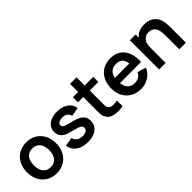

<svg xmlns="http://www.w3.org/2000/svg" viewBox="134 -1658 2612 2612"><g transform="rotate(-45 1440.0 -352.0)"><path d="M321.9 15.6C489.6 15.6 602.1 -106.3 602.1 -281.2C602.1 -455.2 490.6 -578.1 321.9 -578.1C155.2 -578.1 41.7 -457.3 41.7 -281.2C41.7 -107.3 152.1 15.6 321.9 15.6ZM469.8 -281.2C469.8 -176 420.8 -102.1 321.9 -102.1C225 -102.1 175 -171.9 175 -281.2C175 -387.5 220.8 -460.4 321.9 -460.4C419.8 -460.4 469.8 -390.6 469.8 -281.2Z M1147.9 -412.5C1133.3 -520.8 1033.3 -578.1 910.4 -578.1C795.8 -578.1 690.6 -521.9 690.6 -409.4C690.6 -330.2 740.6 -281.2 815.6 -260.4C856.2 -247.9 900 -236.5 949 -222.9C994.8 -210.4 1024 -194.8 1024 -158.3C1024 -115.6 982.3 -93.8 930.2 -93.8C865.6 -93.8 813.5 -122.9 800 -183.3L671.9 -163.5C693.8 -38.5 790.6 15.6 927.1 15.6C1054.2 15.6 1152.1 -49 1152.1 -164.6C1152.1 -258.3 1092.7 -301 978.1 -330.2C935.4 -341.7 906.2 -349 878.1 -357.3C837.5 -369.8 815.6 -384.4 815.6 -415.6C815.6 -450 858.3 -471.9 913.5 -469.8C970.8 -467.7 1013.5 -437.5 1019.8 -389.6Z M1432.3 -464.6H1597.9V-562.5H1432.3V-718.8H1307.3V-562.5H1205.2V-464.6H1307.3V-230.2C1307.3 -165.6 1302.1 -110.4 1330.2 -66.7C1359.4 -21.9 1392.7 -4.2 1443.8 4.2C1484.4 11.5 1555.2 11.5 1597.9 0V-105.2C1567.7 -101 1533.3 -99 1505.2 -101C1482.3 -103.1 1457.3 -112.5 1443.8 -135.4C1430.2 -157.3 1432.3 -192.7 1432.3 -236.5Z M1793.8 -245.8H2200C2213.5 -440.6 2120.8 -578.1 1938.5 -578.1C1768.8 -578.1 1658.3 -456.3 1658.3 -275C1658.3 -106.3 1770.8 15.6 1944.8 15.6C2051 15.6 2152.1 -43.8 2193.8 -144.8L2069.8 -182.3C2044.8 -129.2 1996.9 -102.1 1938.5 -102.1C1852.1 -102.1 1803.1 -157.3 1793.8 -245.8ZM1938.5 -468.8C2027.1 -468.8 2062.5 -424 2072.9 -344.8H1796.9C1810.4 -418.8 1853.1 -468.8 1938.5 -468.8Z M2750 -520.8C2697.9 -570.8 2632.3 -581.2 2568.8 -577.1C2517.7 -575 2461.5 -556.2 2425 -513.5C2420.8 -508.3 2416.7 -503.1 2412.5 -499V-562.5H2302.1V0H2428.1V-244.8V-245.8C2428.1 -286.5 2428.1 -329.2 2434.4 -356.2C2440.6 -389.6 2456.2 -416.7 2478.1 -434.4C2499 -451 2524 -459.4 2552.1 -460.4C2591.7 -461.5 2624 -450 2645.8 -428.1C2682.3 -394.8 2690.6 -332.3 2690.6 -266.7V0H2817.7V-271.9C2817.7 -362.5 2815.6 -461.5 2750 -520.8Z"/></g></svg>

Font: Manrope3 Bold
Style: Regular
Weight: 700
Designer: Mikhail Sharanda
Foundry: Mikhail Sharanda
Version: Version 3.000;PS 003.000;hotconv 1.0.88;makeotf.lib2.5.64775